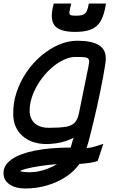

<svg xmlns="http://www.w3.org/2000/svg" viewBox="-29 -863 649 1089"><path d="M115 206Q58 206 24 182Q-10 158 -9 118Q-9 73 37.5 40.5Q84 8 170 -9Q256 -26 372 -26Q376 -37 379.5 -52.5Q383 -68 389 -82Q367 -70 341 -62Q315 -54 288 -50Q261 -46 235 -46Q150 -46 98 -92.5Q46 -139 46 -217Q45 -279 65 -339.5Q85 -400 121 -453Q157 -506 204 -546Q251 -586 303.5 -609Q356 -632 409 -632Q492 -632 532.5 -606.5Q573 -581 571 -527Q571 -518 567 -491.5Q563 -465 556 -427.5Q549 -390 540 -345.5Q531 -301 520.5 -254.5Q510 -208 499.5 -164.5Q489 -121 479.5 -84Q470 -47 462 -23Q486 -25 504.5 -30.5Q523 -36 557 -47L525 50Q506 57 477.5 61Q449 65 421 67Q391 110 343 141Q295 172 236.5 189Q178 206 115 206ZM137 114Q180 114 220.5 101Q261 88 294 68Q240 72 193 79.5Q146 87 116.5 95Q87 103 86 108Q86 109 102 111.5Q118 114 137 114ZM245 -138Q307 -138 342 -143.5Q377 -149 394.5 -167Q412 -185 419 -222Q446 -359 461 -428.5Q476 -498 477 -513Q476 -526 470.5 -531.5Q465 -537 449 -538.5Q433 -540 399 -540Q365 -540 328.5 -522Q292 -504 257.5 -472.5Q223 -441 196 -401Q169 -361 153.5 -316.5Q138 -272 139 -228Q142 -185 171 -161.5Q200 -138 245 -138ZM398 -682Q307 -682 279.5 -720Q252 -758 276 -843H375Q367 -811 365 -796.5Q363 -782 370.5 -778Q378 -774 400 -774Q429 -774 443 -780Q457 -786 463.5 -801Q470 -816 475 -843H572Q563 -782 544 -747Q525 -712 490 -697Q455 -682 398 -682Z"/></svg>

Font: Victor Mono Thin
Style: Italic
Weight: 100
Italic angle: -12°
Monospace: yes
Designer: Rune Bjørnerås
Version: Version 1.561;gftools[0.9.30]